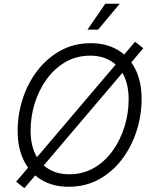

<svg xmlns="http://www.w3.org/2000/svg" viewBox="-20 -961 799 999"><path d="M336.9 10.7Q256.3 10.7 196.8 -24.4Q137.2 -59.6 104.5 -124.8Q71.8 -189.9 71.8 -279.8Q71.8 -365.2 98.1 -446.8Q124.5 -528.3 174.6 -593.5Q224.6 -658.7 294.9 -697.5Q365.2 -736.3 452.6 -736.3Q533.2 -736.3 592.5 -701.2Q651.9 -666 684.3 -601.1Q716.8 -536.1 716.8 -446.3Q716.8 -360.4 690.4 -278.8Q664.1 -197.3 614.5 -131.8Q564.9 -66.4 494.9 -27.8Q424.8 10.7 336.9 10.7ZM339.8 -54.2Q412.1 -54.2 469.5 -87.6Q526.9 -121.1 566.9 -177.5Q606.9 -233.9 628.2 -303.2Q649.4 -372.6 649.4 -443.8Q649.4 -516.6 624.5 -567.4Q599.6 -618.2 554.7 -644.8Q509.8 -671.4 450.2 -671.4Q377.4 -671.4 320.1 -637.9Q262.7 -604.5 222.2 -548.1Q181.6 -491.7 160.4 -422.6Q139.2 -353.5 139.2 -281.7Q139.2 -209.5 164.1 -158.7Q189 -107.9 234.1 -81.1Q279.3 -54.2 339.8 -54.2ZM106.9 18.1 64 -15.6 682.6 -743.7 725.6 -710ZM435.1 -806.6 527.8 -941.4H603L490.2 -806.6Z"/></svg>

Font: Inter Light
Style: Italic
Weight: 300
Italic angle: -9.3988°
Designer: Rasmus Andersson
Foundry: rsms
Version: Version 4.001;git-66647c0bb